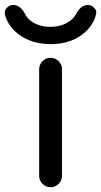

<svg xmlns="http://www.w3.org/2000/svg" viewBox="-47 -782 412 781"><path d="M262.7 -725.6Q282.2 -761.7 310.5 -761.7Q326.2 -761.7 335.9 -750Q344.7 -742.2 344.7 -731.4Q344.7 -728.5 343.8 -724.6Q333 -679.7 294.9 -647.5Q241.2 -602.5 159.7 -602.5Q78.1 -602.5 23.4 -646.5Q-15.6 -678.7 -27.3 -723.6Q-27.3 -727.5 -27.3 -731.4Q-27.3 -742.2 -19.5 -750Q-8.8 -761.7 6.8 -761.7Q35.2 -761.7 54.7 -725.6Q62.5 -709 78.1 -697.3Q110.4 -672.9 158.2 -672.9Q206.1 -672.9 238.3 -697.3Q253.9 -709 262.7 -725.6ZM112.3 -66.4V-500Q112.3 -519.5 126 -533.2Q139.6 -546.9 158.7 -546.9Q177.7 -546.9 191.4 -533.2Q205.1 -519.5 205.1 -500V-66.4Q205.1 -47.9 191.4 -34.2Q177.7 -20.5 158.7 -20.5Q139.6 -20.5 126 -34.2Q112.3 -47.9 112.3 -66.4Z"/></svg>

Font: Gen Jyuu Gothic P Regular
Style: Regular
Weight: 400
Designer: [Source Han Sans]
Ryoko NISHIZUKA  (kana & ideographs); Paul D. Hunt (Latin, Greek & Cyrillic); Wenlong ZHANG  (bopomofo
Version: Version 1.002.20150607